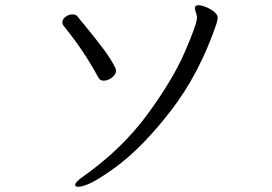

<svg xmlns="http://www.w3.org/2000/svg" viewBox="-20 -697 1040 733"><path d="M376 -389Q362 -389 356 -400Q300 -504 224 -597Q218 -605 218 -612Q218 -624 230.5 -633Q243 -642 257 -642Q270 -642 276 -634Q280 -629 285 -622.5Q290 -616 298 -607Q341 -555 373 -512.5Q405 -470 421 -436Q423 -430 423 -427Q423 -413 407.5 -401Q392 -389 376 -389ZM267 9Q267 -2 296 -22Q446 -128 543 -260.5Q640 -393 686 -499.5Q732 -606 732 -629Q732 -638 728 -649.5Q724 -661 724 -665Q724 -672 727.5 -674.5Q731 -677 738 -677Q749 -677 766.5 -670Q784 -663 797.5 -652Q811 -641 811 -629Q811 -622 806 -605Q742 -417 634 -276.5Q526 -136 423 -60Q320 16 279 16Q267 16 267 9Z"/></svg>

Font: Iansui
Style: Regular
Weight: 400
Designer: But Ko / Fontworks Inc.
Foundry: zi-hi.com / Fontworks Inc.
Version: Version 1.002